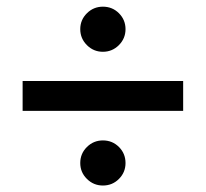

<svg xmlns="http://www.w3.org/2000/svg" viewBox="-20 -638 626 584"><path d="M48.8 -300.8V-391.6H537.1V-300.8ZM293 -73.7Q264.6 -73.7 244.4 -93.8Q224.1 -113.8 224.1 -142.1Q224.1 -170.9 244.4 -190.9Q264.6 -210.9 293 -210.9Q321.8 -210.9 341.8 -190.9Q361.8 -170.9 361.8 -142.1Q361.8 -113.8 341.8 -93.8Q321.8 -73.7 293 -73.7ZM293 -480.5Q264.6 -480.5 244.4 -500.7Q224.1 -521 224.1 -549.3Q224.1 -577.6 244.4 -597.7Q264.6 -617.7 293 -617.7Q321.8 -617.7 341.8 -597.7Q361.8 -577.6 361.8 -549.3Q361.8 -521 341.6 -500.7Q321.3 -480.5 293 -480.5Z"/></svg>

Font: Cascadia Mono
Style: Regular
Weight: 400
Monospace: yes
Designer: Aaron Bell
Foundry: Saja Typeworks
Version: Version 2102.003